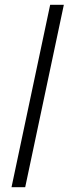

<svg xmlns="http://www.w3.org/2000/svg" viewBox="-20 -780 286 800"><path d="M28 0 189 -760H246L85 0Z"/></svg>

Font: Noto Sans Display Light
Style: Italic
Weight: 300
Italic angle: -12°
Designer: Monotype Design Team
Foundry: Monotype Imaging Inc.
Version: Version 2.003